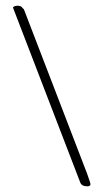

<svg xmlns="http://www.w3.org/2000/svg" viewBox="-20 -596 357 668"><path d="M25 -570Q30 -576 41 -576Q52 -576 56.5 -570.5Q61 -565 63 -564L283 8Q295 42 295 45Q293 54 281 52Q266 52 260 41Q57 -486 25 -570Z"/></svg>

Font: AMoshref-Naskh
Style: Naskh
Weight: 500
Version: Version 0.001